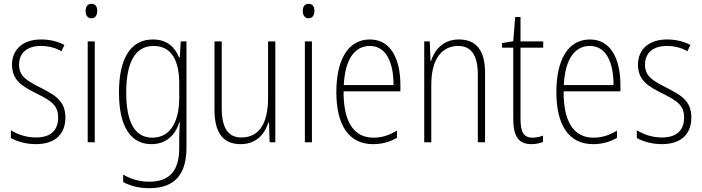

<svg xmlns="http://www.w3.org/2000/svg" viewBox="-20 -746 3684 1007"><path d="M323 -130C323 -220 264 -249 191 -287C120 -323 80 -346 80 -407C80 -471 125 -505 195 -505C233 -505 274 -495 302 -477L318 -510C285 -528 243 -539 196 -539C97 -539 43 -484 43 -407C43 -323 99 -292 175 -254C244 -219 285 -196 285 -130C285 -64 248 -25 168 -25C120 -25 73 -40 37 -63V-22C66 -6 112 10 168 10C271 10 323 -44 323 -130Z M460 -726C437 -726 429 -709 429 -688C429 -667 439 -650 459 -650C480 -650 490 -666 490 -689C490 -709 482 -726 460 -726ZM477 -529H440V0H477Z M782 -539C662 -539 604 -435 604 -261C604 -79 667 10 774 10C850 10 900 -36 920 -105H923C921 -67 920 -41 920 -10V30C920 149 870 207 763 207C710 207 667 193 626 170V209C664 229 708 241 763 241C900 241 958 165 958 27V-529H928L923 -445H919C898 -497 858 -539 782 -539ZM785 -505C884 -505 920 -422 920 -308V-232C920 -127 885 -24 779 -24C689 -24 642 -101 642 -261C642 -410 684 -505 785 -505Z M1424 -529H1386V-233C1386 -91 1334 -25 1246 -25C1179 -25 1143 -71 1143 -178V-529H1105V-170C1105 -51 1149 10 1242 10C1328 10 1369 -46 1388 -104H1391L1394 0H1424Z M1599 -726C1576 -726 1568 -709 1568 -688C1568 -667 1578 -650 1598 -650C1619 -650 1629 -666 1629 -689C1629 -709 1621 -726 1599 -726ZM1616 -529H1579V0H1616Z M1920 -539C1802 -539 1744 -427 1744 -263C1744 -98 1804 10 1936 10C1985 10 2025 -2 2062 -23V-61C2018 -35 1982 -24 1938 -24C1834 -24 1781 -110 1782 -267H2080V-300C2080 -428 2035 -539 1920 -539ZM1920 -505C2007 -505 2044 -415 2044 -300H1783C1790 -437 1841 -505 1920 -505Z M2387 -539C2304 -539 2259 -484 2240 -425H2238L2234 -529H2205V0H2242V-302C2242 -439 2300 -505 2383 -505C2448 -505 2486 -461 2486 -356V0H2524V-365C2524 -485 2475 -539 2387 -539Z M2773 -24C2724 -24 2710 -57 2710 -124V-496H2829V-529H2710V-657H2682L2672 -530L2613 -520V-496H2672V-124C2672 -36 2696 10 2767 10C2793 10 2812 5 2828 -2V-35C2814 -29 2794 -24 2773 -24Z M3074 -539C2956 -539 2898 -427 2898 -263C2898 -98 2958 10 3090 10C3139 10 3179 -2 3216 -23V-61C3172 -35 3136 -24 3092 -24C2988 -24 2935 -110 2936 -267H3234V-300C3234 -428 3189 -539 3074 -539ZM3074 -505C3161 -505 3198 -415 3198 -300H2937C2944 -437 2995 -505 3074 -505Z M3606 -130C3606 -220 3547 -249 3474 -287C3403 -323 3363 -346 3363 -407C3363 -471 3408 -505 3478 -505C3516 -505 3557 -495 3585 -477L3601 -510C3568 -528 3526 -539 3479 -539C3380 -539 3326 -484 3326 -407C3326 -323 3382 -292 3458 -254C3527 -219 3568 -196 3568 -130C3568 -64 3531 -25 3451 -25C3403 -25 3356 -40 3320 -63V-22C3349 -6 3395 10 3451 10C3554 10 3606 -44 3606 -130Z"/></svg>

Font: Noto Sans Ethiopic Condensed ExtraLight
Style: Regular
Weight: 200
Width: 3
Designer: Monotype Design Team
Foundry: Monotype Imaging Inc.
Version: Version 2.102